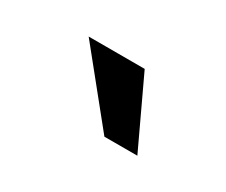

<svg xmlns="http://www.w3.org/2000/svg" viewBox="-39 -724 319 271"><g transform="rotate(30 120.5 -588.5)"><path d="M192.4 -532.7H138.7L48.8 -644H140.1Z"/></g></svg>

Font: SengPathom
Style: Regular
Weight: 400
Designer: John M. Durdin
Foundry: Lao Script for Windows
Version: Version 1.300